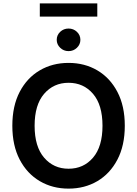

<svg xmlns="http://www.w3.org/2000/svg" viewBox="-20 -1111 815 1141"><path d="M387.4 9.9Q291.9 9.9 216.3 -34.6Q140.6 -79.2 96.9 -162.8Q53.3 -246.4 53.3 -363.6Q53.3 -481.2 96.9 -564.8Q140.6 -648.4 216.3 -692.8Q291.9 -737.2 387.4 -737.2Q483 -737.2 558.4 -692.8Q633.9 -648.4 677.7 -564.8Q721.6 -481.2 721.6 -363.6Q721.6 -246.1 677.7 -162.5Q633.9 -78.8 558.4 -34.4Q483 9.9 387.4 9.9ZM387.4 -108.3Q476.6 -108.3 532.8 -174Q589.1 -239.7 589.1 -363.6Q589.1 -487.9 532.8 -553.4Q476.6 -619 387.4 -619Q298.7 -619 242.2 -553.4Q185.7 -487.9 185.7 -363.6Q185.7 -239.7 242.2 -174Q298.7 -108.3 387.4 -108.3ZM558.2 -1012.4H216.6V-1090.9H558.2ZM387.4 -807.2Q358.3 -807.2 337.7 -827.1Q317.1 -846.9 317.1 -874.3Q317.1 -902.3 337.7 -921.9Q358.3 -941.4 387.4 -941.4Q416.5 -941.4 437.1 -921.9Q457.7 -902.3 457.7 -874.3Q457.7 -846.9 437.1 -827.1Q416.5 -807.2 387.4 -807.2Z"/></svg>

Font: Linik Sans SemiBold
Style: Regular
Weight: 600
Designer: Rasmus Andersson (font), Cristiano Sobral (main changes)
Foundry: rsms
Version: Version 3.018;June 1, 2022;FontCreator 14.0.0.2814 64-bit; t